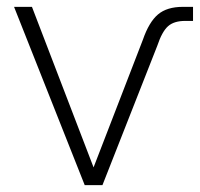

<svg xmlns="http://www.w3.org/2000/svg" viewBox="-20 -540 583 560"><path d="M227.1 0 21 -520H73.2L252.9 -51.8L397 -424.8Q414.6 -475.6 440.7 -497.8Q466.8 -520 513.2 -520H543V-479H520Q487.3 -479 470 -463.4Q452.6 -447.8 439 -407.2L278.8 0Z"/></svg>

Font: Rawline Light
Style: Regular
Weight: 300
Designer: Matt McInerney, Pablo Impallari, Rodrigo Fuenzalida
Foundry: Matt McInerney, Pablo Impallari, Rodrigo Fuenzalida
Version: Version 4.020;PS 004.020;hotconv 1.0.88;makeotf.lib2.5.64775